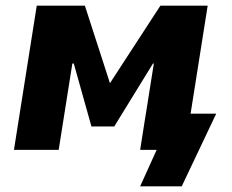

<svg xmlns="http://www.w3.org/2000/svg" viewBox="-20 -526 813 674"><path d="M472 128 530 0H472L492 -127H739L618 128ZM29 0 109 -506H278L366 -234L543 -506H709L629 0H472L520 -303H517L381 -82H301L239 -303H234L186 0Z"/></svg>

Font: Nunito Sans 7pt SemiCondensed Black
Style: Italic
Weight: 900
Width: 4
Italic angle: -9°
Designer: Vernon Adams
Foundry: Vernon Adams
Version: Version 3.101;gftools[0.9.27]